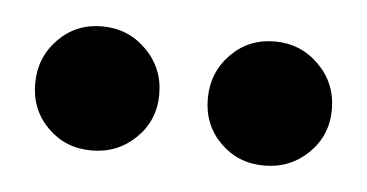

<svg xmlns="http://www.w3.org/2000/svg" viewBox="-27 -789 392 205"><g transform="rotate(5 169.0 -686.5)"><path d="M76 -620Q48 -620 29 -639Q10 -658 10 -686Q10 -714 29 -733.5Q48 -753 76 -753Q104 -753 123.5 -733.5Q143 -714 143 -686Q143 -658 123.5 -639Q104 -620 76 -620ZM261 -620Q233 -620 214 -639Q195 -658 195 -686Q195 -714 214 -733.5Q233 -753 261 -753Q289 -753 308.5 -733.5Q328 -714 328 -686Q328 -658 308.5 -639Q289 -620 261 -620Z"/></g></svg>

Font: MSTAGE SemiBold
Style: Regular
Weight: 600
Designer: Ninad Kale (Devanagari), Jonny Pinhorn (Latin)
Foundry: Indian Type Foundry
Version: 4.004